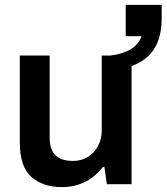

<svg xmlns="http://www.w3.org/2000/svg" viewBox="-20 -753 681 785"><path d="M232 12Q156 12 108.5 -29.5Q61 -71 61 -171V-526H183V-193Q183 -165 189.5 -146.5Q196 -128 208.5 -116.5Q221 -105 239 -100Q257 -95 279 -95Q312 -95 338.5 -111Q365 -127 380.5 -155.5Q396 -184 396 -220V-526H518V0H417L407 -70H400Q382 -46 357.5 -27.5Q333 -9 301.5 1.5Q270 12 232 12ZM433 -462V-526Q484 -533 515 -552Q546 -571 559 -605H494V-733H641V-679Q641 -612 618.5 -567.5Q596 -523 550 -497.5Q504 -472 433 -462Z"/></svg>

Font: Archivo SemiBold SemiBold
Style: Regular
Weight: 600
Version: Version 2.001